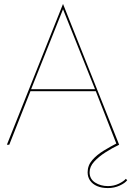

<svg xmlns="http://www.w3.org/2000/svg" viewBox="-20 -735 666 975"><path d="M129 -272H472V-282H129ZM300 -688 465 -276 466 -273 573 0H585L300 -715L15 0H27L135 -273L136 -277ZM619 173Q608 186 583 198Q558 210 528 210Q491 210 463 192Q435 174 435 140Q435 111 458.5 85.5Q482 60 516.5 38Q551 16 585 0L578 -10Q543 8 507.5 29.5Q472 51 448.5 78Q425 105 425 140Q425 164 437.5 182Q450 200 473 210Q496 220 528 220Q560 220 587.5 207.5Q615 195 626 180Z"/></svg>

Font: Jost Thin
Style: Regular
Weight: 250
Version: Version 3.710